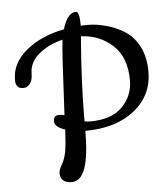

<svg xmlns="http://www.w3.org/2000/svg" viewBox="-49 -680 652 751"><g transform="rotate(-5 276.5 -304.0)"><path d="M291 -579Q297 -580 323.5 -580Q350 -580 387.5 -570.5Q425 -561 460.5 -539.5Q496 -518 517.5 -476.5Q539 -435 539 -378Q539 -284 466 -226Q393 -168 273 -168Q273 27 204 27Q158 27 158 -12Q158 -24 170 -45Q182 -66 187 -93Q192 -120 195 -180Q154 -193 154 -216Q154 -239 175 -239Q186 -239 197 -236Q210 -503 215 -531Q158 -517 120.5 -485Q83 -453 83 -409Q83 -384 72.5 -370Q62 -356 46 -356Q16 -356 16 -390Q16 -457 75.5 -505.5Q135 -554 224 -571Q243 -635 277 -635Q291 -635 291 -579ZM464 -350Q464 -440 412.5 -487.5Q361 -535 288 -538Q273 -361 273 -205Q287 -203 295 -203Q379 -203 421.5 -246Q464 -289 464 -350Z"/></g></svg>

Font: Cookie
Style: Regular
Weight: 400
Designer: Ania Kruk
Foundry: Ania Kruk
Version: Version 1.004